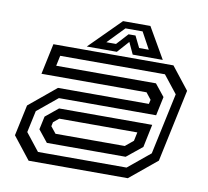

<svg xmlns="http://www.w3.org/2000/svg" viewBox="-78 -784 944 871"><g transform="rotate(10 394.0 -349.0)"><path d="M108 0 27 -103 57.5 -245.5 182 -348.5H600.5L605 -368L581 -398.5H97L127 -540H680L761 -437L690 -103L565 0ZM143 -46.5H551L652.5 -130L713 -412.5L649 -493.5H166.5L156.5 -446H616L660.5 -390.5L642 -303.5H194L101 -227L79.5 -127ZM175.5 -94 131.5 -149 144.5 -209.5 203 -257.5H632L610 -152L538.5 -94ZM207 -141.5H526L563 -172L571.5 -212H212L186.5 -191L182.5 -172ZM420 -698H546L628 -556H489.5L464.5 -610L416.5 -556H278ZM436.5 -667.5 362 -590.5H406.5L455 -643.5H487L513 -590.5H557.5L515.5 -667.5Z"/></g></svg>

Font: Tourney Expanded Medium
Style: Italic
Weight: 500
Width: 7
Italic angle: -12°
Designer: Tyler Finck
Foundry: Etcetera Type Co
Version: Version 1.010; ttfautohint (v1.8.3)